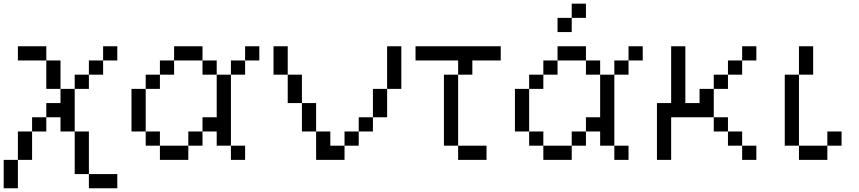

<svg xmlns="http://www.w3.org/2000/svg" viewBox="-20 -866 4655 1040"><path d="M230.8 -538.5H307.7V-384.6H230.8ZM0 153.8V0H76.9V153.8ZM461.5 153.8V76.9H615.4V153.8ZM76.9 0V-153.8H153.8V0ZM153.8 -153.8V-230.8H230.8V-153.8ZM384.6 76.9V-153.8H461.5V76.9ZM384.6 -384.6V-461.5H461.5V-384.6ZM461.5 -461.5V-538.5H538.5V-461.5ZM76.9 -538.5V-615.4H230.8V-538.5ZM538.5 -538.5V-615.4H615.4V-538.5ZM230.8 -230.8V-307.7H307.7V-384.6H384.6V-153.8H307.7V-230.8Z M1307.7 -615.4H1384.6V-538.5H1307.7ZM1230.8 -76.9H1307.7V0H1230.8ZM1230.8 -538.5H1307.7V-461.5H1230.8ZM846.2 0V-76.9H1000V0ZM769.2 -76.9V-153.8H846.2V-76.9ZM1000 -76.9V-153.8H1076.9V-76.9ZM1076.9 -153.8V-230.8H1153.8V-153.8ZM692.3 -153.8V-384.6H769.2V-153.8ZM769.2 -384.6V-461.5H846.2V-384.6ZM1153.8 -76.9V-461.5H1230.8V-76.9ZM846.2 -461.5V-538.5H923.1V-461.5ZM1076.9 -461.5V-538.5H1153.8V-461.5ZM923.1 -538.5V-615.4H1076.9V-538.5Z M1692.3 0V-153.8H1769.2V-76.9H1846.2V0ZM1846.2 -76.9V-153.8H1923.1V-76.9ZM1615.4 -153.8V-307.7H1692.3V-153.8ZM1923.1 -153.8V-230.8H2000V-153.8ZM1538.5 -307.7V-461.5H1615.4V-307.7ZM2000 -230.8V-384.6H2076.9V-230.8ZM1461.5 -461.5V-615.4H1538.5V-461.5ZM2076.9 -384.6V-615.4H2153.8V-384.6Z M2461.5 -76.9H2615.4V0H2461.5ZM2384.6 -461.5H2461.5V-76.9H2384.6ZM2461.5 -538.5H2538.5V-461.5H2461.5ZM2230.8 -615.4H2692.3V-538.5H2230.8Z M3076.9 -769.2V-692.3H3000V-769.2ZM3076.9 -846.2H3153.8V-769.2H3076.9ZM3384.6 -615.4H3461.5V-538.5H3384.6ZM3307.7 -76.9H3384.6V0H3307.7ZM3307.7 -538.5H3384.6V-461.5H3307.7ZM2923.1 0V-76.9H3076.9V0ZM2846.2 -76.9V-153.8H2923.1V-76.9ZM3076.9 -76.9V-153.8H3153.8V-76.9ZM3153.8 -153.8V-230.8H3230.8V-153.8ZM2769.2 -153.8V-384.6H2846.2V-153.8ZM2846.2 -384.6V-461.5H2923.1V-384.6ZM3230.8 -76.9V-461.5H3307.7V-76.9ZM2923.1 -461.5V-538.5H3000V-461.5ZM3153.8 -461.5V-538.5H3230.8V-461.5ZM3000 -538.5V-615.4H3153.8V-538.5Z M3538.5 0V-307.7H3615.4V-615.4H3692.3V-307.7H3769.2V-384.6H3846.2V-461.5H3923.1V-538.5H4000V-615.4H4076.9V-538.5H4000V-461.5H3923.1V-384.6H3846.2V-230.8H3615.4V0ZM3846.2 -230.8H3923.1V-153.8H3846.2ZM3923.1 -153.8H4000V-76.9H3923.1ZM4000 -76.9H4076.9V0H4000Z M4461.5 -76.9V-153.8H4538.5V-76.9ZM4307.7 0V-76.9H4461.5V0ZM4230.8 -76.9V-461.5H4307.7V-76.9ZM4307.7 -461.5V-615.4H4384.6V-461.5Z"/></svg>

Font: Mintsoda - Lime Green 13x16
Style: Regular
Weight: 400
Designer: Mintsoda-15
Version: Version 1.0